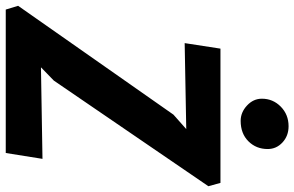

<svg xmlns="http://www.w3.org/2000/svg" viewBox="-221 -826 1024 668"><g transform="rotate(90 291.0 -492.0)"><path d="M489.3 0H-9.7L-22.8 -43L355.9 -583.5L406.1 -628L107 -622.5L126.2 -747H593.3L604.9 -705L237.4 -167.3L191.2 -122.5L509.7 -127.8ZM377.4 -817.3Q348 -817.3 324.2 -839.3Q300.4 -861.4 300.4 -891.1Q300.4 -929.6 328 -956.8Q355.6 -984 396.2 -984Q429.8 -984 452.6 -962.8Q475.5 -941.6 475.5 -911.3Q475.5 -871.3 448.6 -844.3Q421.7 -817.3 377.4 -817.3Z"/></g></svg>

Font: Merriweather Sans Variable Regular
Style: Italic
Weight: 300
Italic angle: -8°
Designer: Eben Sorkin
Foundry: Eben Sorkin
Version: Version 2.001